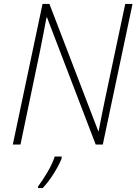

<svg xmlns="http://www.w3.org/2000/svg" viewBox="-20 -734 693 975"><path d="M45 0 196 -714H231L479 -68H481Q488 -106 497 -150.5Q506 -195 514 -233L616 -714H653L502 0H466L219 -645H216Q208 -604 200.5 -563Q193 -522 184 -479L84 0ZM173 221V213Q195 184 220 142Q245 100 258 61H293V71Q279 106 252.5 148Q226 190 197 221Z"/></svg>

Font: Noto Sans Disp ExtLt
Style: Italic
Weight: 200
Italic angle: -12°
Designer: Monotype Design Team
Foundry: Monotype Imaging Inc.
Version: Version 2.000;GOOG;noto-source:20170915:90ef993387c0